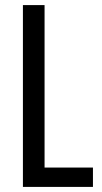

<svg xmlns="http://www.w3.org/2000/svg" viewBox="-20 -734 401 754"><path d="M70 0V-714H155V-76H345V0Z"/></svg>

Font: Noto Sans Display Condensed
Style: Regular
Weight: 400
Width: 3
Designer: Monotype Design Team
Foundry: Monotype Imaging Inc.
Version: Version 1.900